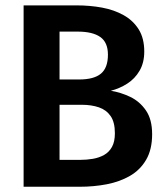

<svg xmlns="http://www.w3.org/2000/svg" viewBox="-20 -712 640 732"><path d="M418 -204Q418 -246 401.8 -269.5Q385.5 -293 357 -302.8Q328.5 -312.5 292 -312.5H207V-102.5H286Q310.5 -102.5 334 -106.5Q357.5 -110.5 376.8 -121.2Q396 -132 407 -152Q418 -172 418 -204ZM391.5 -503.5Q391.5 -550.5 362.2 -571Q333 -591.5 276 -591.5H207V-409H282Q338 -409 364.8 -431.2Q391.5 -453.5 391.5 -503.5ZM560 -200.5Q560 -142 537.2 -103Q514.5 -64 475.5 -41.5Q436.5 -19 387.2 -9.5Q338 0 284.5 0H70V-691.5H272Q323 -691.5 369 -683Q415 -674.5 451.2 -654.2Q487.5 -634 508.8 -600Q530 -566 530 -515.5Q530 -473 512.2 -442.5Q494.5 -412 465.2 -393.2Q436 -374.5 402.5 -366Q440 -360 476.2 -342.8Q512.5 -325.5 536.2 -291.2Q560 -257 560 -200.5Z"/></svg>

Font: Fira Code Light SemiBold
Style: Regular
Weight: 600
Monospace: yes
Version: Version 5.002